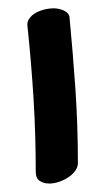

<svg xmlns="http://www.w3.org/2000/svg" viewBox="-20 -388 257 456"><path d="M44.9 -329.1Q44.9 -337.9 50.3 -345Q55.7 -352.1 64.5 -357.2Q73.2 -362.3 84.7 -365.2Q96.2 -368.2 107.9 -368.2Q112.3 -368.2 118.2 -367.2Q124 -366.2 129.9 -363.8Q135.7 -361.3 139.9 -357.4Q144 -353.5 145 -348.1Q153.3 -261.2 159.2 -175Q165 -88.9 165 -1Q165 9.3 158.4 18.1Q151.9 26.9 141.8 33.4Q131.8 40 119.9 43.9Q107.9 47.9 97.2 47.9Q83.5 47.9 74.2 41.5Q64.9 35.2 64.9 20Q64.9 -68.4 59.6 -154.8Q54.2 -241.2 44.9 -329.1Z"/></svg>

Font: Gochi Hand
Style: Regular
Weight: 400
Designer: Juan Pablo del Peral
Foundry: Juan Pablo del Peral
Version: Version 1.001